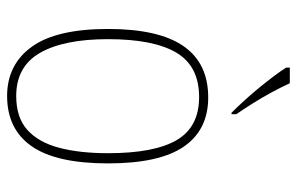

<svg xmlns="http://www.w3.org/2000/svg" viewBox="-164 -642 816 527"><g transform="rotate(90 243.5 -378.0)"><path d="M243 10Q157 10 108 -57.5Q59 -125 59 -267Q59 -406 106 -474Q153 -542 247 -542Q336 -542 382 -475Q428 -408 428 -267Q428 -125 381 -57.5Q334 10 243 10ZM243 -15Q302 -15 336 -45.5Q370 -76 385 -132.5Q400 -189 400 -267Q400 -394 364 -455.5Q328 -517 246 -517Q161 -517 124 -454.5Q87 -392 87 -267Q87 -146 124.5 -80.5Q162 -15 243 -15ZM289 -606Q275 -620 257 -639.5Q239 -659 221 -681Q203 -703 188 -723Q173 -743 165 -756V-766H208Q218 -744 232.5 -717Q247 -690 263.5 -664Q280 -638 293 -619V-606Z"/></g></svg>

Font: Noto Serif Khmer SemiCondensed Thin
Style: Regular
Weight: 250
Width: 4
Designer: Danh Hong and the Monotype Design Team
Foundry: Monotype Imaging Inc.
Version: Version 2.004